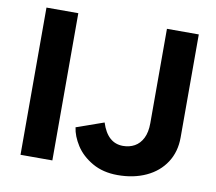

<svg xmlns="http://www.w3.org/2000/svg" viewBox="-79 -792 1013 899"><g transform="rotate(10 428.0 -342.5)"><path d="M71.1 -700H222.5V0H71.1ZM302.5 -171.6 432.7 -217.4Q462.1 -124.3 536.1 -124.3Q566.3 -124.3 590.6 -137.6Q615 -151 629.5 -179.5Q643.9 -207.9 643.9 -251.4V-700H795.3V-209.8Q795.3 -142.2 762.3 -91.3Q729.3 -40.4 670.1 -12.9Q610.9 14.6 534.7 14.6Q465.1 14.6 414.1 -14.8Q363.1 -44.2 335.4 -87.5Q307.8 -130.9 302.5 -171.6Z"/></g></svg>

Font: Oak Sans Light
Style: Regular
Weight: 400
Designer: Erik Kennedy, Walven
Foundry: Erik Kennedy, Walven
Version: Version 1.100;Glyphs 3.1.2 (3151)